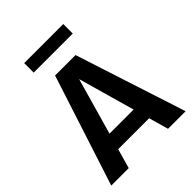

<svg xmlns="http://www.w3.org/2000/svg" viewBox="-244 -1013 1143 1143"><g transform="rotate(-45 327.5 -441.0)"><path d="M207 -226H445L484 -124H168ZM242 -700H361L162 0H15ZM295 -700H414L641 0H493ZM164 -882H493V-802H164Z"/></g></svg>

Font: Moderustic SemiBold
Style: Regular
Weight: 600
Designer: Tural Alisoy
Foundry: TAFT Foundry
Version: Version 2.120